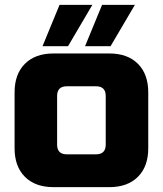

<svg xmlns="http://www.w3.org/2000/svg" viewBox="-20 -760 670 790"><path d="M40 0ZM590 -150Q590 -75 547.5 -32.5Q505 10 430 10H200Q125 10 82.5 -32.5Q40 -75 40 -150V-380Q40 -455 82.5 -497.5Q125 -540 200 -540H430Q505 -540 547.5 -497.5Q590 -455 590 -380ZM415 -365Q415 -405 375 -405H255Q215 -405 215 -365V-165Q215 -125 255 -125H375Q415 -125 415 -165ZM330 -570 400 -740H535L435 -570ZM155 -570 225 -740H360L260 -570Z"/></svg>

Font: Russo One
Style: Regular
Weight: 400
Designer: Jovanny lemonad
Foundry: Jovanny Lemonad
Version: Version 1.001